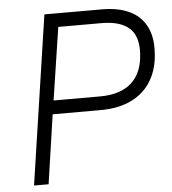

<svg xmlns="http://www.w3.org/2000/svg" viewBox="-52 -766 728 814"><g transform="rotate(-5 312.0 -359.5)"><path d="M60 0 167 -719H411Q481 -719 528.5 -696.5Q576 -674 599.5 -629Q623 -584 619 -518Q616 -449 586 -398.5Q556 -348 501 -321Q446 -294 369 -294H165L122 0ZM174 -352H372Q459 -352 506 -394.5Q553 -437 557 -519Q561 -593 522.5 -627Q484 -661 405 -661H221Z"/></g></svg>

Font: Nunitoga
Style: Light Italic
Weight: 300
Italic angle: -9°
Designer: Vernon Adams
Foundry: Vernon Adams
Version: Version 1.0